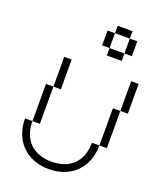

<svg xmlns="http://www.w3.org/2000/svg" viewBox="-177 -1107 1004 1213"><g transform="rotate(20 325.0 -500.0)"><path d="M300 0C450 0 550 -100 550 -250H500C500 -125 425 -50 300 -50C175 -50 100 -125 100 -250H50C50 -100 150 0 300 0ZM100 -250H150V-500H100ZM150 -500H200V-700H150ZM350 -850H400V-950H350ZM400 -800H500V-850H400ZM400 -950H500V-1000H400ZM500 -850H550V-950H500ZM550 -250H600V-500H550ZM600 -500H650V-700H600Z"/></g></svg>

Font: LS-VG5000 Light Shifted
Style: Regular
Weight: 400
Designer: Justin Bihan, 2021
Foundry: Justin Bihan, 2021
Version: Version 1.000;Glyphs 3.1.2 (3151)